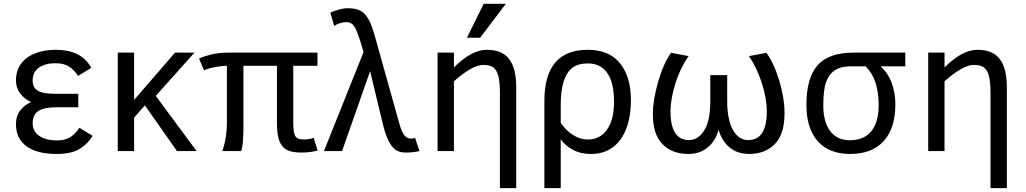

<svg xmlns="http://www.w3.org/2000/svg" viewBox="-20 -786 5337 999"><path d="M461.9 -79.1Q438 -38.1 394.5 -11.5Q351.1 15.1 275.9 15.1Q171.4 15.1 117.2 -25.4Q63 -65.9 63 -140.1Q63 -183.1 85.9 -212.2Q108.9 -241.2 142.1 -254.9Q108.9 -269 85.9 -298.6Q63 -328.1 63 -367.2Q63 -417 88.4 -452.9Q113.8 -488.8 161.4 -507.8Q209 -526.9 268.1 -526.9Q336.9 -526.9 382.6 -503.9Q428.2 -481 455.1 -433.1L386.2 -391.1Q367.2 -420.9 340.1 -439Q313 -457 268.1 -457Q214.8 -457 182.4 -434.1Q149.9 -411.1 149.9 -366.2Q149.9 -340.8 162.6 -326.2Q175.3 -311.5 200.2 -304.7Q225.1 -297.9 278.8 -297.9H387.2V-228H273.9Q210 -228 179.9 -208.5Q149.9 -189 149.9 -145Q149.9 -102.1 184.8 -78.6Q219.7 -55.2 275.9 -55.2Q317.9 -55.2 345 -72Q372.1 -88.9 393.1 -121.1Z M1002.9 0H900.9L733.9 -237.8L677.7 -173.8V0H592.8V-512.2H677.7V-266.1L890.6 -512.2H991.7L790.5 -287.1Z M1632.8 -2.9Q1593.8 7.8 1547.9 7.8Q1498 7.8 1471.9 -6.3Q1445.8 -20.5 1433.3 -53.2Q1420.9 -85.9 1420.9 -147V-443.8H1246.6V-140.1Q1246.6 -92.8 1244.6 -58.8Q1242.7 -24.9 1234.9 0H1136.7Q1160.6 -69.3 1160.6 -146V-443.8Q1140.6 -443.8 1103.5 -437.7Q1066.4 -431.6 1041.5 -419.9L1015.6 -481Q1037.6 -492.2 1077.6 -502.2Q1117.7 -512.2 1169.9 -512.2H1631.8V-443.8H1505.9V-148.9Q1505.9 -97.2 1515.9 -78.6Q1525.9 -60.1 1559.6 -60.1Q1588.9 -60.1 1611.8 -68.8Z M2116.7 -64.9Q2129.9 -64.9 2139.6 -68.8L2162.6 0Q2128.9 7.8 2091.8 7.8Q2057.1 7.8 2036.6 -7.6Q2016.1 -22.9 1999.3 -58.6Q1982.4 -94.2 1969.7 -149.9L1905.8 -416L1759.8 0H1665.5L1871.6 -515.1Q1849.6 -592.8 1832.5 -631.8Q1815.4 -670.9 1785.6 -670.9Q1765.6 -670.9 1747.6 -665Q1729.5 -659.2 1718.8 -650.9L1698.7 -720.2Q1714.8 -728 1741.2 -735.6Q1767.6 -743.2 1790.5 -743.2Q1832 -743.2 1856.4 -729.7Q1880.9 -716.3 1898.4 -684.1Q1916 -651.9 1933.6 -586.9L2058.6 -140.1Q2070.8 -97.2 2085.2 -81.1Q2099.6 -64.9 2116.7 -64.9Z M2666 192.9H2581.1V-301.8Q2581.1 -358.4 2573 -389.9Q2564.9 -421.4 2547.4 -434.8Q2529.8 -448.2 2493.7 -448.2Q2464.8 -448.2 2424.8 -425Q2384.8 -401.9 2341.8 -362.8V0H2256.8V-512.2H2341.8V-435.1Q2433.6 -526.9 2512.7 -526.9Q2592.8 -526.9 2629.4 -478.5Q2666 -430.2 2666 -332ZM2478.5 -589.8H2409.7L2496.6 -766.1H2611.8Z M2812.5 192.9V-261.2Q2812.5 -526.9 3038.6 -526.9Q3149.4 -526.9 3206.1 -456.5Q3262.7 -386.2 3262.7 -266.1Q3262.7 -177.2 3237.3 -113.5Q3211.9 -49.8 3165.3 -17.3Q3118.7 15.1 3055.7 15.1Q3000.5 15.1 2960.4 -6.8Q2920.4 -28.8 2897.5 -61V192.9ZM2897.5 -147Q2922.9 -108.9 2960.2 -84.5Q2997.6 -60.1 3039.6 -60.1Q3101.1 -60.1 3137.9 -110.8Q3174.8 -161.6 3174.8 -256.8Q3174.8 -356.9 3139.4 -406.5Q3104 -456.1 3039.6 -456.1Q2988.3 -456.1 2958.7 -433.8Q2929.2 -411.6 2913.3 -364Q2897.5 -316.4 2897.5 -238.8Z M3967.8 -511.2Q4007.8 -455.6 4034.9 -365.5Q4062 -275.4 4062 -195.8Q4062 -87.9 4011.5 -36.4Q3960.9 15.1 3877.9 15.1Q3817.9 15.1 3776.9 -18.3Q3735.8 -51.8 3718.8 -110.8Q3702.6 -51.8 3661.6 -18.3Q3620.6 15.1 3561 15.1Q3478 15.1 3427.5 -35.4Q3377 -85.9 3377 -192.9Q3377 -265.6 3404.8 -361.6Q3432.6 -457.5 3471.7 -511.2L3563 -494.1Q3521 -435.5 3494.9 -354Q3468.8 -272.5 3468.8 -206.1Q3468.8 -57.1 3565.9 -57.1Q3610.8 -57.1 3643.3 -106Q3675.8 -154.8 3675.8 -261.2V-395H3763.7V-261.2Q3763.7 -163.1 3793.5 -110.1Q3823.2 -57.1 3873 -57.1Q3969.7 -57.1 3969.7 -206.1Q3969.7 -274.9 3943.6 -354.7Q3917.5 -434.6 3877 -494.1Z M4690.4 -512.2V-440.9H4561.5Q4601.6 -404.8 4620.1 -353.3Q4638.7 -301.8 4638.7 -244.1Q4638.7 -118.2 4577.6 -51.5Q4516.6 15.1 4403.8 15.1Q4293.5 15.1 4234.6 -51.5Q4175.8 -118.2 4175.8 -240.2Q4175.8 -379.9 4233.6 -446Q4291.5 -512.2 4421.9 -512.2ZM4405.8 -440.9Q4354 -440.9 4323.2 -419.9Q4292.5 -398.9 4278.1 -358.6Q4263.7 -318.4 4263.7 -236.8Q4263.7 -151.4 4299.8 -103.8Q4335.9 -56.2 4401.9 -56.2Q4475.6 -56.2 4513.7 -103.5Q4551.8 -150.9 4551.8 -238.8Q4551.8 -375 4483.9 -440.9Z M5218.8 192.9H5133.8V-301.8Q5133.8 -358.4 5125.7 -389.9Q5117.7 -421.4 5100.1 -434.8Q5082.5 -448.2 5046.4 -448.2Q5017.6 -448.2 4977.5 -425Q4937.5 -401.9 4894.5 -362.8V0H4809.6V-512.2H4894.5V-435.1Q4986.3 -526.9 5065.4 -526.9Q5145.5 -526.9 5182.1 -478.5Q5218.8 -430.2 5218.8 -332Z"/></svg>

Font: ClearSansRegular
Style: Regular
Weight: 400
Foundry: Intel Corporation
Version: Version 1.00